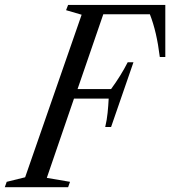

<svg xmlns="http://www.w3.org/2000/svg" viewBox="-75 -782 710 802"><path d="M-55 0 -47 -22.5 30 -41.5 266 -720.5 201 -739.5 209.5 -761.5H615.5V-544H592.5Q586 -597 575.8 -641.2Q565.5 -685.5 551 -722.5H356.5L249 -410H389Q409.5 -438 427 -466.2Q444.5 -494.5 458.5 -522H482.5L389 -251.5H364.5Q371.5 -281 374.5 -310.8Q377.5 -340.5 379 -370H234L120.5 -39L217.5 -22.5L209.5 0Z"/></svg>

Font: Libre Caslon Condensed
Style: Italic
Weight: 400
Italic angle: -22.583°
Designer: Pablo Impallari, Rodrigo Fuenzalida, Katja Schimmel, Ertekin Erdin
Foundry: Pablo Impallari, Rodrigo Fuenzalida
Version: Version 2.000;gftools[0.9.33]